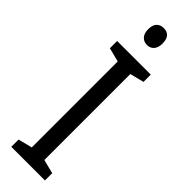

<svg xmlns="http://www.w3.org/2000/svg" viewBox="-308 -981 916 916"><g transform="rotate(45 150.0 -523.5)"><path d="M263 -66H36V-115L107 -133V-713L36 -731V-780H263V-731L192 -713V-133L263 -115ZM150 -981Q198 -981 198 -924Q198 -897 185 -882Q172 -867 150 -867Q128 -867 114.5 -882Q101 -897 101 -924Q101 -953 114 -967Q127 -981 150 -981Z"/></g></svg>

Font: Noto Sans Malayalam UI Condensed
Style: Regular
Weight: 400
Width: 3
Designer: Jelle Bosma - Monotype Design Team
Foundry: Monotype Imaging Inc.
Version: Version 2.104; ttfautohint (v1.8.4.7-5d5b)